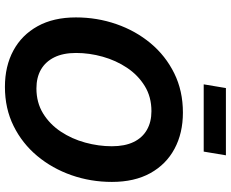

<svg xmlns="http://www.w3.org/2000/svg" viewBox="-101 -857 969 807"><g transform="rotate(90 383.5 -453.5)"><path d="M345.2 10.3Q258.3 10.3 192.6 -25.1Q127 -60.5 90.1 -127.2Q53.2 -193.8 53.2 -288.1Q53.2 -377 81.3 -458Q109.4 -539.1 161.9 -602.1Q214.4 -665 288.1 -701.4Q361.8 -737.8 453.1 -737.8Q539.6 -737.8 605.2 -702.6Q670.9 -667.5 707.8 -600.8Q744.6 -534.2 744.6 -439.5Q744.6 -350.1 716.3 -269.3Q688 -188.5 635.5 -125.5Q583 -62.5 509.5 -26.1Q436 10.3 345.2 10.3ZM351.6 -122.1Q411.1 -122.1 456.8 -150.1Q502.4 -178.2 533.2 -224.6Q564 -271 579.3 -327.1Q594.7 -383.3 594.7 -439Q594.7 -493.7 576.9 -530.5Q559.1 -567.4 525.9 -586.4Q492.7 -605.5 447.3 -605.5Q387.2 -605.5 341.6 -577.4Q295.9 -549.3 264.9 -502.9Q233.9 -456.5 218.3 -400.6Q202.6 -344.7 202.6 -288.6Q202.6 -234.4 220.9 -197.3Q239.3 -160.2 272.5 -141.1Q305.7 -122.1 351.6 -122.1ZM632.8 -918.5 617.2 -825.2H334.5L350.1 -918.5Z"/></g></svg>

Font: Inter 17pt
Style: Bold Italic
Weight: 700
Italic angle: -9.3988°
Version: Version 4.001;git-66647c0bb